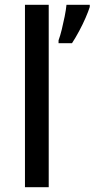

<svg xmlns="http://www.w3.org/2000/svg" viewBox="-20 -780 394 800"><path d="M183 0H84V-760H183ZM354 -751Q348 -732 336.5 -705.5Q325 -679 310 -651Q295 -623 280 -600H224V-612Q231 -631 237.5 -657.5Q244 -684 249.5 -711.5Q255 -739 257 -760H354Z"/></svg>

Font: Noto Sans New Tai Lue Medium
Style: Regular
Weight: 500
Version: Version 2.003